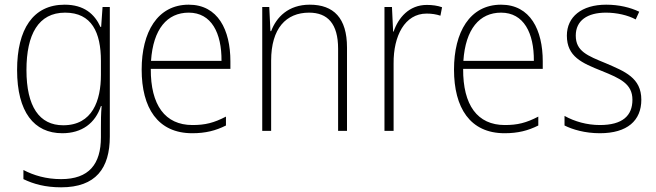

<svg xmlns="http://www.w3.org/2000/svg" viewBox="-20 -559 2801 820"><path d="M256 -539C121 -539 53 -434 53 -260C53 -81 125 10 246 10C330 10 387 -33 411 -106H414C411 -71 411 -44 411 -12V27C411 142 360 206 241 206C177 206 124 190 80 167V206C123 227 174 241 241 241C389 241 449 160 449 24V-529H418L412 -444H409C384 -499 339 -539 256 -539ZM258 -505C372 -505 411 -420 411 -299V-239C411 -130 375 -24 250 -24C148 -24 93 -104 93 -260C93 -412 144 -505 258 -505Z M786 -539C652 -539 585 -421 585 -262C585 -99 653 10 801 10C858 10 901 -1 945 -23V-61C893 -34 856 -25 802 -25C685 -25 623 -110 624 -265H964V-297C964 -431 911 -539 786 -539ZM786 -505C883 -505 927 -418 926 -299H625C634 -435 694 -505 786 -505Z M1303 -539C1211 -539 1160 -485 1138 -426H1135L1130 -529H1100V0H1138V-300C1138 -438 1202 -505 1300 -505C1379 -505 1424 -458 1424 -351V0H1462V-356C1462 -482 1405 -539 1303 -539Z M1803 -538C1727 -538 1681 -483 1661 -424H1659L1654 -529H1622V0H1661V-288C1660 -406 1709 -501 1802 -501C1824 -501 1843 -498 1861 -492L1868 -528C1849 -535 1826 -538 1803 -538Z M2120 -539C1986 -539 1919 -421 1919 -262C1919 -99 1987 10 2135 10C2192 10 2235 -1 2279 -23V-61C2227 -34 2190 -25 2136 -25C2019 -25 1957 -110 1958 -265H2298V-297C2298 -431 2245 -539 2120 -539ZM2120 -505C2217 -505 2261 -418 2260 -299H1959C1968 -435 2028 -505 2120 -505Z M2719 -133C2719 -227 2648 -254 2567 -289C2489 -321 2439 -340 2439 -407C2439 -471 2488 -505 2568 -505C2614 -505 2662 -494 2695 -476L2710 -509C2672 -527 2624 -539 2569 -539C2464 -539 2401 -487 2401 -407C2401 -317 2465 -290 2550 -256C2629 -224 2681 -201 2681 -133C2681 -65 2639 -25 2542 -25C2487 -25 2434 -40 2391 -64V-23C2425 -6 2478 10 2542 10C2659 10 2719 -44 2719 -133Z"/></svg>

Font: Noto Sans Malayalam SemiCondensed ExtraLight
Style: Regular
Weight: 200
Width: 4
Designer: Jelle Bosma - Monotype Design Team
Foundry: Monotype Imaging Inc.
Version: Version 2.104